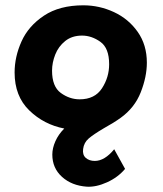

<svg xmlns="http://www.w3.org/2000/svg" viewBox="-20 -477 614 723"><path d="M371 6Q332 29 314 44.5Q296 60 293 84Q290 106 303 117.5Q316 129 337 129Q374 129 410 85L451 159Q424 191 383 209.5Q342 228 307 226Q250 222 213.5 189Q177 156 177 105Q177 81 188.5 55Q200 29 222 7Q145 -8 90 -61.5Q35 -115 35 -204Q35 -263 61 -321Q87 -379 145.5 -418Q204 -457 294 -457Q354 -457 409 -431.5Q464 -406 498.5 -357Q533 -308 533 -241Q533 -188 510 -129.5Q487 -71 434 -33Q409 -15 371 6ZM280 -103Q337 -103 364 -144.5Q391 -186 391 -235Q391 -296 358 -319.5Q325 -343 289 -343Q251 -343 225.5 -322.5Q200 -302 188 -271.5Q176 -241 176 -211Q176 -151 209 -127Q242 -103 280 -103Z"/></svg>

Font: Josefin Sans
Style: Bold Italic
Weight: 700
Italic angle: -7°
Designer: Santiago Orozco
Foundry: Typemade
Version: Version 2.000